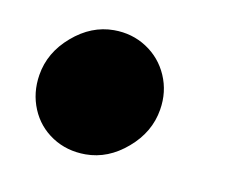

<svg xmlns="http://www.w3.org/2000/svg" viewBox="-36 -204 333 263"><g transform="rotate(10 130.0 -73.0)"><path d="M14.7 -81.5Q19.9 -113.7 46.7 -136.6Q73.4 -159.6 104.9 -159.6Q130.2 -159.6 150.4 -146.5Q170.7 -133.3 180.4 -111Q190.1 -88.7 185.9 -63.4Q180.7 -31.2 153.9 -8.3Q127.2 14.7 95.7 14.7Q69.7 14.7 49.5 1.6Q29.2 -11.6 19.9 -33.9Q10.6 -56.2 14.7 -81.5Z"/></g></svg>

Font: Oak Sans Light Italic
Style: Regular
Weight: 400
Italic angle: -9.5°
Foundry: Erik Kennedy, Walven
Version: Version 1.000;Glyphs 3.1.2 (3151)